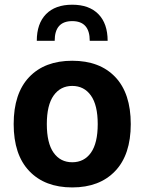

<svg xmlns="http://www.w3.org/2000/svg" viewBox="-20 -798 618 823"><path d="M137.7 -623Q137.7 -696.8 177.2 -737.3Q216.8 -777.8 289.6 -777.8Q362.3 -777.8 401.9 -737.3Q441.4 -696.8 441.4 -623H364.7Q364.7 -707.5 289.6 -707.5Q214.4 -707.5 214.4 -623ZM289.6 -537.6Q407.7 -537.6 474.1 -467.8Q540.5 -397.9 540.5 -266.1Q540.5 -134.8 473.6 -64.7Q406.7 5.4 289.6 5.4Q172.4 5.4 105.5 -64.7Q38.6 -134.8 38.6 -266.1Q38.6 -397.9 105.2 -467.8Q171.9 -537.6 289.6 -537.6ZM289.6 -429.7Q239.3 -429.7 210 -388.7Q180.7 -347.7 180.7 -266.1Q180.7 -184.6 209.7 -143.6Q238.8 -102.5 289.6 -102.5Q340.8 -102.5 369.9 -143.6Q398.9 -184.6 398.9 -266.1Q398.9 -347.7 369.6 -388.7Q340.3 -429.7 289.6 -429.7Z"/></svg>

Font: Estedad-FD Bold
Style: Regular
Weight: 700
Designer: Amin Abedi
Version: Version 7.3